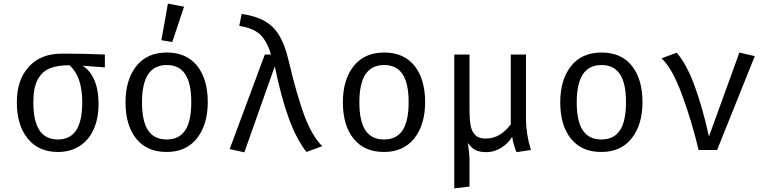

<svg xmlns="http://www.w3.org/2000/svg" viewBox="-20 -828 4240 1060"><path d="M559 -456 436 -465Q477 -440 500.5 -386.5Q524 -333 524 -254Q524 -175 497.5 -115Q471 -55 420 -22Q369 11 300 11Q193 11 133 -63Q73 -137 73 -263Q73 -387 139 -459.5Q205 -532 322 -532Q449 -532 559 -527ZM434 -264Q434 -407 363 -468Q299 -468 256 -451Q213 -434 188.5 -389.5Q164 -345 164 -263Q164 -159 198 -108.5Q232 -58 300 -58Q367 -58 400.5 -108.5Q434 -159 434 -264Z M1127 -264Q1127 -140 1067.5 -64.5Q1008 11 900 11Q791 11 732 -62.5Q673 -136 673 -263Q673 -388 732.5 -463Q792 -538 901 -538Q1010 -538 1068.5 -464.5Q1127 -391 1127 -264ZM764 -263Q764 -159 797.5 -108.5Q831 -58 900 -58Q969 -58 1002.5 -108.5Q1036 -159 1036 -264Q1036 -368 1002.5 -418.5Q969 -469 901 -469Q832 -469 798 -418Q764 -367 764 -263ZM996 -791 931 -596 871 -606 907 -808Z M1476 -527Q1454 -601 1416.5 -637Q1379 -673 1301 -685L1314 -751Q1392 -740 1441.5 -711.5Q1491 -683 1521.5 -632.5Q1552 -582 1572 -499Q1618 -304 1660 -191Q1702 -78 1759 -21L1672 11Q1618 -57 1575 -173.5Q1532 -290 1497 -462L1329 13L1248 -5L1442 -527Z M2327 -264Q2327 -140 2267.5 -64.5Q2208 11 2100 11Q1991 11 1932 -62.5Q1873 -136 1873 -263Q1873 -388 1932.5 -463Q1992 -538 2101 -538Q2210 -538 2268.5 -464.5Q2327 -391 2327 -264ZM1964 -263Q1964 -159 1997.5 -108.5Q2031 -58 2100 -58Q2169 -58 2202.5 -108.5Q2236 -159 2236 -264Q2236 -368 2202.5 -418.5Q2169 -469 2101 -469Q2032 -469 1998 -418Q1964 -367 1964 -263Z M2884 -168Q2884 -90 2911 0L2832 12Q2825 -1 2817.5 -27Q2810 -53 2808 -73Q2785 -35 2746 -11.5Q2707 12 2667 12Q2627 12 2605 0.5Q2583 -11 2563 -39Q2572 26 2572 49V202L2488 212V-527H2572V-231Q2572 -171 2578 -136.5Q2584 -102 2603.5 -82.5Q2623 -63 2661 -63Q2705 -63 2740 -85Q2775 -107 2800 -142V-527H2884Z M3527 -264Q3527 -140 3467.5 -64.5Q3408 11 3300 11Q3191 11 3132 -62.5Q3073 -136 3073 -263Q3073 -388 3132.5 -463Q3192 -538 3301 -538Q3410 -538 3468.5 -464.5Q3527 -391 3527 -264ZM3164 -263Q3164 -159 3197.5 -108.5Q3231 -58 3300 -58Q3369 -58 3402.5 -108.5Q3436 -159 3436 -264Q3436 -368 3402.5 -418.5Q3369 -469 3301 -469Q3232 -469 3198 -418Q3164 -367 3164 -263Z M3632 -506 3716 -537Q3771 -474 3815.5 -352Q3860 -230 3894 -74L4062 -538L4147 -518L3939 0H3837Q3797 -167 3743 -311Q3689 -455 3632 -506Z"/></svg>

Font: Fira Mono
Style: Regular
Weight: 400
Designer: Carrois Corporate & Edenspiekermann AG
Foundry: Carrois Corporate GbR & Edenspiekermann AG
Version: Version 3.206